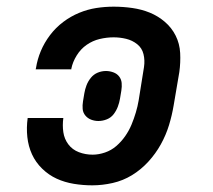

<svg xmlns="http://www.w3.org/2000/svg" viewBox="-20 -548 640 576"><path d="M257 8Q229 8 201.5 3.5Q174 -1 150 -12Q126 -23 106.5 -42Q87 -61 76 -85Q65 -109 62 -137Q59 -165 63 -194H170Q167 -172 170 -151.5Q173 -131 185 -115Q197 -99 216.5 -91.5Q236 -84 258 -84Q276 -84 295 -90.5Q314 -97 329 -110Q344 -123 355.5 -139.5Q367 -156 374.5 -174Q382 -192 387.5 -210.5Q393 -229 396 -247L412 -347Q415 -367 410.5 -385.5Q406 -404 391.5 -415.5Q377 -427 358.5 -431.5Q340 -436 321 -436Q300 -436 279 -431Q258 -426 240 -413.5Q222 -401 210 -381.5Q198 -362 194 -342V-340H87L88 -344Q92 -370 102.5 -395Q113 -420 130 -442.5Q147 -465 169.5 -482Q192 -499 217.5 -509.5Q243 -520 269 -524Q295 -528 321 -528Q349 -528 377 -524Q405 -520 429.5 -510Q454 -500 474.5 -482.5Q495 -465 507 -441Q519 -417 520.5 -389Q522 -361 518 -332L501 -232Q496 -202 487 -172.5Q478 -143 462.5 -115Q447 -87 425 -63Q403 -39 376 -22.5Q349 -6 318 1Q287 8 257 8ZM275 -185Q264 -185 253.5 -189Q243 -193 236 -201.5Q229 -210 228 -221Q227 -232 229 -244L233 -268Q235 -280 239.5 -292Q244 -304 252.5 -314.5Q261 -325 273 -330Q285 -335 298 -335Q309 -335 320 -331Q331 -327 337.5 -318.5Q344 -310 345 -299Q346 -288 344 -276L340 -252Q338 -240 333.5 -228Q329 -216 321 -205.5Q313 -195 300.5 -190Q288 -185 275 -185Z"/></svg>

Font: Iosevka Etoile Semibold
Style: Italic
Weight: 600
Italic angle: -9°
Designer: Belleve Invis
Foundry: Belleve Invis
Version: Version 22.1.2; ttfautohint (v1.8.4)